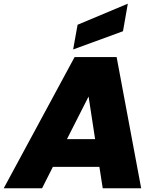

<svg xmlns="http://www.w3.org/2000/svg" viewBox="-62 -1012 837 1032"><path d="M490.2 0 472.2 -115.2H222.2L164.1 0H-42L338.9 -705.1H564.9L696.8 0ZM355 -878.9 625 -992.2 599.1 -844.2 331.1 -746.1ZM449.2 -264.2 414.1 -493.2 297.9 -264.2Z"/></svg>

Font: Poppins ExtraBold
Style: Italic
Weight: 800
Italic angle: -10°
Designer: Ninad Kale (Devanagari), Jonny Pinhorn (Latin)
Foundry: Indian Type Foundry
Version: Version 3.200;PS 1.000;hotconv 16.6.54;makeotf.lib2.5.65590